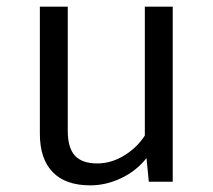

<svg xmlns="http://www.w3.org/2000/svg" viewBox="-20 -547 640 578"><path d="M184 -153Q184 -102 205.5 -78.5Q227 -55 273 -55Q315 -55 354 -79Q393 -103 416 -139V-527H500V0H428L421 -71Q390 -32 344.5 -10.5Q299 11 252 11Q177 11 138.5 -29Q100 -69 100 -144V-527H184Z"/></svg>

Font: FiraDG Mono
Style: Regular
Weight: 400
Designer: Carrois Corporate & Edenspiekermann AG
Foundry: Carrois Corporate GbR & Edenspiekermann AG
Version: Version 3.206